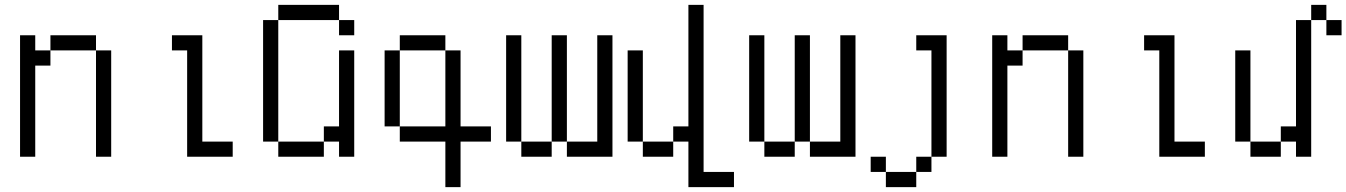

<svg xmlns="http://www.w3.org/2000/svg" viewBox="-20 -645 5540 790"><path d="M62.5 -500Q62.5 -500 62.5 0H125Q125 0 125 -375H187.5V-437.5H125V-500ZM375 -437.5V0H437.5V-437.5ZM187.5 -437.5H375V-500H187.5Z M937.5 0V-62.5H812.5V-500H687.5V-437.5H750V0Z M1437.5 -500V-562.5H1375V-500ZM1125 -62.5V0H1312.5V-62.5ZM1125 -62.5Q1125 -62.5 1125 -562.5H1062.5Q1062.5 -562.5 1062.5 -62.5ZM1375 -62.5V0H1437.5V-437.5H1375V-125H1312.5V-62.5ZM1125 -562.5H1375V-625H1125Z M2000 -62.5V-125H1875V-437.5H1812.5V-125H1625V-62.5H1812.5V125H1875V-62.5ZM1625 -125V-437.5H1562.5V-125ZM1625 -437.5H1812.5V-500H1625Z M2125 -62.5V0H2250V-62.5ZM2125 -62.5V-500H2062.5V-62.5ZM2250 -62.5H2312.5V0H2500Q2500 0 2500 -500H2437.5V-62.5H2312.5V-500H2250Z M3000 125V62.5H2875V-625H2812.5Q2812.5 -625 2812.5 -125H2750V-62.5H2625V0H2750V-62.5H2812.5V125ZM2625 -62.5Q2625 -62.5 2625 -437.5H2562.5Q2562.5 -437.5 2562.5 -62.5Z M3125 -62.5V0H3250V-62.5ZM3125 -62.5V-500H3062.5V-62.5ZM3250 -62.5H3312.5V0H3500Q3500 0 3500 -500H3437.5V-62.5H3312.5V-500H3250Z M3625 62.5V125H3750V62.5ZM3625 62.5V0H3562.5V62.5ZM3750 62.5H3812.5V0H3750ZM3812.5 0H3875Q3875 0 3875 -500H3750V-437.5H3812.5Z M4062.5 -500Q4062.5 -500 4062.5 0H4125Q4125 0 4125 -375H4187.5V-437.5H4125V-500ZM4375 -437.5V0H4437.5V-437.5ZM4187.5 -437.5H4375V-500H4187.5Z M4937.5 0V-62.5H4812.5V-500H4687.5V-437.5H4750V0Z M5500 -500V-562.5H5437.5V-500ZM5125 -62.5V0H5250V-62.5ZM5125 -62.5Q5125 -62.5 5125 -437.5H5062.5Q5062.5 -437.5 5062.5 -62.5ZM5312.5 -62.5V0H5375V-562.5H5312.5V-125H5250V-62.5ZM5375 -562.5H5437.5V-625H5375Z"/></svg>

Font: CalcUnifontExMono
Style: Regular
Weight: 500
Version: Version 15.0.06